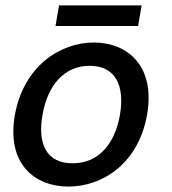

<svg xmlns="http://www.w3.org/2000/svg" viewBox="-20 -673 634 709"><path d="M233 16C356 16 491 -67 523 -249C555 -430 450 -516 327 -516C203 -516 68 -430 35 -249C3 -67 109 16 233 16ZM137 -249C155 -355 215 -430 311 -430C408 -430 441 -355 423 -249C404 -142 345 -70 248 -70C151 -70 118 -142 137 -249ZM185 -577H490L503 -653H198Z"/></svg>

Font: Uncut Sans Medium
Style: Italic
Weight: 500
Italic angle: -10°
Designer: Kasper Nordkvist
Foundry: Uncut Type
Version: Version 1.111;FEAKit 1.0